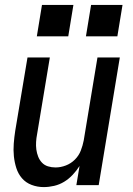

<svg xmlns="http://www.w3.org/2000/svg" viewBox="-20 -754 540 782"><path d="M158 8Q132 8 108.5 -1Q85 -10 69.5 -28Q54 -46 46.5 -69.5Q39 -93 36.5 -118Q34 -143 36 -169Q38 -195 42 -221L92 -520H183L131 -207Q128 -192 127 -176Q126 -160 128 -145Q130 -130 135.5 -116Q141 -102 151 -91.5Q161 -81 175.5 -76.5Q190 -72 206 -72Q227 -72 248 -80Q269 -88 285 -104Q301 -120 309 -140.5Q317 -161 321 -182L377 -520H468L382 0H291L304 -78Q292 -59 276 -42Q260 -25 241 -13.5Q222 -2 200.5 3Q179 8 158 8ZM330 -606 351 -734H479L458 -606ZM130 -606 151 -734H279L258 -606Z"/></svg>

Font: Iosevka SS04 Medium Oblique
Style: Regular
Weight: 500
Italic angle: -9°
Monospace: yes
Designer: Belleve Invis
Foundry: Belleve Invis
Version: Version 19.0.0; ttfautohint (v1.8.4)